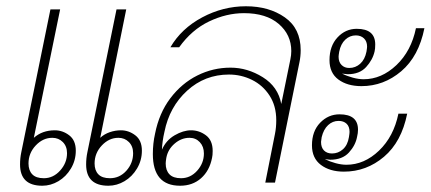

<svg xmlns="http://www.w3.org/2000/svg" viewBox="-20 -583 1375 613"><path d="M141 -553H172L88 -143Q115 -167 155 -167Q180 -167 201 -151Q222 -135 222 -102Q222 -71 206.5 -45Q191 -19 166.5 -4.5Q142 10 115 10Q44 10 44 -58Q44 -78 48 -97ZM352 -553H383L300 -143Q313 -155 330.5 -161Q348 -167 366 -167Q391 -167 412 -151Q433 -135 433 -102Q433 -71 417.5 -45Q402 -19 377.5 -4.5Q353 10 326 10Q255 10 255 -58Q255 -78 259 -97ZM120 -14Q150 -14 172 -38.5Q194 -63 194 -94Q194 -116 180.5 -129.5Q167 -143 147 -143Q117 -143 94 -118.5Q71 -94 71 -61Q71 -39 83 -26.5Q95 -14 120 -14ZM331 -14Q362 -14 383.5 -38Q405 -62 405 -94Q405 -116 391.5 -129.5Q378 -143 358 -143Q328 -143 305 -118.5Q282 -94 282 -61Q282 -39 294 -26.5Q306 -14 331 -14Z M468 -91Q468 -125 475 -156Q488 -222 524 -269.5Q560 -317 610 -342Q660 -367 716 -367Q770 -367 819 -336.5Q868 -306 878 -251L907 -393Q910 -407 910 -420Q910 -472 870 -506.5Q830 -541 759 -541Q703 -541 647.5 -514.5Q592 -488 552 -432H524Q559 -492 625.5 -527.5Q692 -563 765 -563Q839 -563 889.5 -527.5Q940 -492 940 -423Q940 -403 936 -384L858 0H827L858 -156Q862 -176 862 -199Q862 -245 840.5 -278Q819 -311 784.5 -328Q750 -345 711 -345Q634 -345 577.5 -293.5Q521 -242 505 -162Q498 -132 497 -105Q510 -135 537.5 -151Q565 -167 590 -167Q616 -167 637.5 -151Q659 -135 659 -101Q659 -87 657 -79Q649 -38 622 -14Q595 10 555 10Q468 10 468 -91ZM631 -93Q631 -115 618 -129Q605 -143 585 -143Q559 -143 537.5 -124.5Q516 -106 511 -79Q509 -67 509 -61Q509 -39 521 -26.5Q533 -14 558 -14Q588 -14 609.5 -38Q631 -62 631 -93Z M1119 -491Q1178 -491 1178 -441Q1178 -427 1176 -419Q1170 -392 1149 -369Q1128 -346 1090 -346Q1088 -346 1072 -348Q1088 -340 1106.5 -335Q1125 -330 1141 -330Q1198 -330 1245.5 -375Q1293 -420 1308 -493H1335Q1317 -403 1261 -355.5Q1205 -308 1134 -308Q1089 -308 1060.5 -329Q1032 -350 1032 -391Q1032 -436 1057.5 -463.5Q1083 -491 1119 -491ZM1061 -402Q1061 -385 1070.5 -375.5Q1080 -366 1095 -366Q1115 -366 1130 -379.5Q1145 -393 1150 -418Q1152 -430 1152 -434Q1152 -451 1142 -460.5Q1132 -470 1116 -470Q1097 -470 1082.5 -456.5Q1068 -443 1063 -418Q1061 -406 1061 -402ZM1064 -218Q1123 -218 1123 -169Q1123 -158 1120 -146Q1115 -119 1094 -96Q1073 -73 1034 -73Q1031 -73 1017 -75Q1033 -67 1051.5 -62Q1070 -57 1086 -57Q1143 -57 1190 -102Q1237 -147 1252 -220H1280Q1262 -130 1206 -82.5Q1150 -35 1078 -35Q1033 -35 1004.5 -56.5Q976 -78 976 -119Q976 -164 1002 -191Q1028 -218 1064 -218ZM1005 -130Q1005 -112 1014.5 -102.5Q1024 -93 1040 -93Q1060 -93 1075 -106.5Q1090 -120 1094 -145Q1096 -157 1096 -162Q1096 -179 1086.5 -188Q1077 -197 1061 -197Q1042 -197 1027.5 -183.5Q1013 -170 1007 -145Q1005 -133 1005 -130Z"/></svg>

Font: Taviraj Thin
Style: Italic
Weight: 250
Italic angle: -12°
Designer: Katatrad Team
Foundry: CadsonDemak
Version: Version 1.001